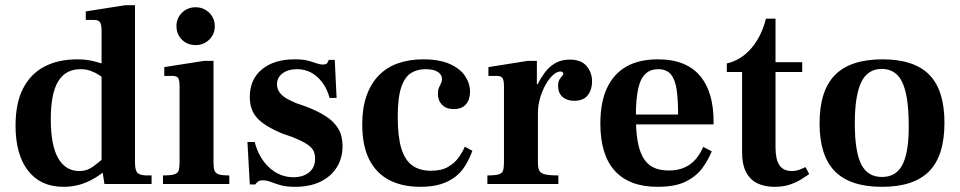

<svg xmlns="http://www.w3.org/2000/svg" viewBox="-20 -710 3704 741"><path d="M225 11Q137 11 88.5 -51Q40 -113 40 -225Q40 -311 68.5 -367.5Q97 -424 150.5 -452.5Q204 -481 279 -481Q305 -481 324 -477.5Q343 -474 359.5 -469Q376 -464 393 -458V-397Q380 -409 364 -419.5Q348 -430 330 -436.5Q312 -443 291 -443Q233 -443 204.5 -396Q176 -349 176 -250Q176 -149 204.5 -99.5Q233 -50 286 -50Q307 -50 322.5 -57.5Q338 -65 353.5 -78Q369 -91 388 -106L391 -56Q370 -37 343.5 -21.5Q317 -6 288 2.5Q259 11 225 11ZM383 0 372 -72V-591Q372 -615 366 -624Q360 -633 344 -633H311V-666L464 -690H501V-83Q501 -51 511.5 -42Q522 -33 547 -33H565V0ZM367 -451V-466H390V-451Z M609 0V-33Q639 -33 652.5 -37Q666 -41 669.5 -52Q673 -63 673 -83V-376Q673 -401 667.5 -409Q662 -417 645 -417H614V-451L767 -475H804V-83Q804 -62 808 -51.5Q812 -41 824.5 -37Q837 -33 865 -33V0ZM735 -536Q703 -536 682 -557Q661 -578 661 -609Q661 -640 682.5 -661Q704 -682 735 -682Q756 -682 773 -672Q790 -662 799.5 -645.5Q809 -629 809 -609Q809 -578 787.5 -557Q766 -536 735 -536Z M1119 11Q1084 11 1062 4.5Q1040 -2 1025 -8Q1010 -14 994 -14Q982 -14 976 -9.5Q970 -5 965 2H944L935 -162H963Q979 -100 1019.5 -63Q1060 -26 1113 -26Q1149 -26 1172.5 -44.5Q1196 -63 1196 -98Q1196 -119 1187.5 -132Q1179 -145 1160 -156.5Q1141 -168 1109 -181L1071 -194Q1001 -223 972.5 -254.5Q944 -286 944 -335Q944 -404 991 -442.5Q1038 -481 1117 -481Q1149 -481 1168 -476Q1187 -471 1200.5 -466Q1214 -461 1226 -461Q1240 -461 1243.5 -467.5Q1247 -474 1249 -479H1272L1279 -332H1252Q1243 -366 1224.5 -391Q1206 -416 1181.5 -429.5Q1157 -443 1126 -443Q1092 -443 1070.5 -427Q1049 -411 1049 -385Q1049 -366 1060 -352Q1071 -338 1088.5 -328.5Q1106 -319 1123 -312L1163 -298Q1207 -281 1238 -261Q1269 -241 1285.5 -213.5Q1302 -186 1302 -146Q1302 -100 1280 -64.5Q1258 -29 1217 -9Q1176 11 1119 11Z M1602 11Q1532 11 1481.5 -15.5Q1431 -42 1404.5 -95.5Q1378 -149 1378 -230Q1378 -293 1394.5 -340Q1411 -387 1441.5 -418.5Q1472 -450 1515.5 -465.5Q1559 -481 1613 -481Q1676 -481 1716 -463Q1756 -445 1775 -416.5Q1794 -388 1794 -356Q1794 -325 1778 -307Q1762 -289 1731 -289Q1702 -289 1686 -305.5Q1670 -322 1670 -348Q1670 -362 1674 -371.5Q1678 -381 1682 -388.5Q1686 -396 1686 -405Q1686 -421 1670.5 -432Q1655 -443 1622 -443Q1590 -443 1566 -428Q1542 -413 1528.5 -373Q1515 -333 1515 -258Q1515 -184 1528.5 -138.5Q1542 -93 1570.5 -72Q1599 -51 1643 -51Q1684 -51 1709.5 -66Q1735 -81 1750 -102Q1765 -123 1774 -144L1803 -128Q1793 -100 1778 -74.5Q1763 -49 1740 -30Q1717 -11 1683.5 0Q1650 11 1602 11Z M1861 0V-33Q1891 -33 1904.5 -37Q1918 -41 1921.5 -52Q1925 -63 1925 -83V-376Q1925 -400 1919.5 -408.5Q1914 -417 1897 -417H1865V-451L2016 -475H2052V-385H2056V-83Q2056 -62 2061.5 -51.5Q2067 -41 2083.5 -37Q2100 -33 2135 -33V0ZM2042 -271V-356Q2047 -368 2057 -388.5Q2067 -409 2083 -430.5Q2099 -452 2122.5 -466Q2146 -480 2179 -480Q2223 -480 2244 -455Q2265 -430 2265 -395Q2265 -364 2248.5 -342.5Q2232 -321 2196 -321Q2168 -321 2151 -336Q2134 -351 2134 -378Q2134 -394 2139 -402.5Q2144 -411 2149 -416Q2154 -421 2154 -426Q2154 -429 2151.5 -431.5Q2149 -434 2142 -434Q2130 -434 2115 -421Q2100 -408 2086.5 -384.5Q2073 -361 2064.5 -332Q2056 -303 2056 -273Z M2518 11Q2409 11 2353 -50.5Q2297 -112 2297 -233Q2297 -316 2323 -371Q2349 -426 2398 -453.5Q2447 -481 2519 -481Q2577 -481 2618 -463.5Q2659 -446 2684.5 -414Q2710 -382 2722 -338.5Q2734 -295 2734 -241V-230H2382V-268H2597Q2597 -325 2591.5 -363.5Q2586 -402 2569.5 -422.5Q2553 -443 2520 -443Q2491 -443 2471.5 -425.5Q2452 -408 2443 -367.5Q2434 -327 2434 -260Q2434 -209 2440 -170.5Q2446 -132 2460 -105.5Q2474 -79 2498.5 -65.5Q2523 -52 2561 -52Q2595 -52 2620.5 -63Q2646 -74 2664 -94.5Q2682 -115 2694 -143L2727 -126Q2714 -94 2691.5 -62.5Q2669 -31 2628 -10Q2587 11 2518 11Z M2969 11Q2930 11 2902 -3Q2874 -17 2859 -46.5Q2844 -76 2844 -121V-432H2785V-465Q2823 -474 2852.5 -497.5Q2882 -521 2903.5 -557Q2925 -593 2936 -638H2973V-470H3076V-432H2973V-141Q2973 -95 2988 -72.5Q3003 -50 3036 -50Q3052 -50 3066.5 -55.5Q3081 -61 3089 -65L3103 -38Q3090 -29 3071.5 -17.5Q3053 -6 3028 2.5Q3003 11 2969 11Z M3384 11Q3261 11 3202 -49Q3143 -109 3143 -234Q3143 -360 3202.5 -420.5Q3262 -481 3386 -481Q3508 -481 3566.5 -421.5Q3625 -362 3625 -236Q3625 -109 3566 -49Q3507 11 3384 11ZM3384 -27Q3441 -27 3465 -78.5Q3489 -130 3487 -236Q3486 -344 3461.5 -394Q3437 -444 3383 -444Q3328 -444 3303.5 -392Q3279 -340 3279 -234Q3279 -126 3303.5 -76.5Q3328 -27 3384 -27Z"/></svg>

Font: Frank Ruhl Libre SemiBold
Style: Regular
Weight: 600
Designer: Yanek Iontef
Foundry: Fontef
Version: Version 6.003;gftools[0.9.30]